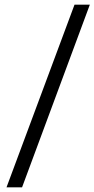

<svg xmlns="http://www.w3.org/2000/svg" viewBox="-20 -687 407 827"><path d="M301 -667H367L75 120H8Z"/></svg>

Font: Lisu Bosa SemiBold
Style: Italic
Weight: 600
Italic angle: -19°
Designer: David Morse, Annie Olsen, Victor Gaultney, Frank Grießhammer (Latin)
Foundry: SIL International
Version: Version 2.000